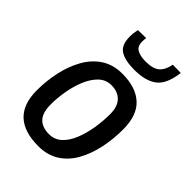

<svg xmlns="http://www.w3.org/2000/svg" viewBox="-225 -860 969 969"><g transform="rotate(45 260.0 -375.5)"><path d="M233 10Q28 10 28 -184Q28 -251 42 -316Q56 -381 85.5 -434Q115 -487 162 -518Q209 -549 275 -549Q371 -549 423.5 -501Q476 -453 476 -353Q476 -282 462 -217Q448 -152 419 -100.5Q390 -49 343.5 -19.5Q297 10 233 10ZM228 -71Q267 -71 295 -96.5Q323 -122 340.5 -165Q358 -208 366.5 -259Q375 -310 375 -361Q375 -415 348.5 -442Q322 -469 277 -469Q237 -469 209 -442Q181 -415 163 -371.5Q145 -328 136.5 -278.5Q128 -229 128 -184Q128 -125 153.5 -98Q179 -71 228 -71ZM303 -605Q236 -605 202 -626.5Q168 -648 168 -708Q168 -734 174 -760L232 -761Q231 -753 230.5 -746.5Q230 -740 230 -734Q230 -700 253 -687.5Q276 -675 313 -675Q366 -675 390 -696Q414 -717 422 -761L480 -760Q469 -671 426 -638Q383 -605 303 -605Z"/></g></svg>

Font: Georama Medium
Style: Italic
Weight: 500
Italic angle: -9°
Designer: Jean-Baptiste Levee
Foundry: Production Type
Version: Version 1.000